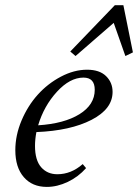

<svg xmlns="http://www.w3.org/2000/svg" viewBox="-20 -716 537 747"><path d="M273.9 -498 253.4 -515.6 426.8 -695.8H460L497.1 -512.2L467.8 -498L422.4 -627ZM162.1 11.2Q105.5 11.2 72.5 -26.9Q39.6 -64.9 39.6 -131.8Q39.6 -189.5 63.7 -246.8Q87.9 -304.2 126.7 -347.4Q165.5 -390.6 216.8 -417.7Q268.1 -444.8 318.8 -444.8Q367.2 -444.8 392.6 -419.9Q418 -395 418 -358.4Q418 -292 336.2 -249.8Q254.4 -207.5 121.6 -202.1Q116.2 -173.8 116.2 -148.4Q116.2 -92.8 140.1 -65.4Q164.1 -38.1 203.1 -38.1Q256.8 -38.1 301.8 -77.6L314.9 -62Q284.7 -27.8 243.7 -8.3Q202.6 11.2 162.1 11.2ZM304.7 -414.1Q252 -414.1 201.4 -358.9Q150.9 -303.7 128.4 -228.5Q229.5 -234.9 289.1 -271.7Q348.6 -308.6 348.6 -366.7Q348.6 -414.1 304.7 -414.1Z"/></svg>

Font: Elstob
Style: Italic
Weight: 400
Italic angle: -20°
Designer: Peter S. Baker
Version: Version 1.015